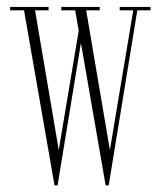

<svg xmlns="http://www.w3.org/2000/svg" viewBox="-20 -544 474 567"><path d="M141 3.5 51 -513.5H10V-523.5H123.5V-513.5H83.5L153.5 -101L212.5 -453.5L202 -513.5H161V-523.5H274.5V-513.5H234.5L304.5 -101L373.5 -513.5H333.5V-523.5H424.5V-513.5H385.5L301 3.5H292L219 -417L150 3.5Z"/></svg>

Font: Imbue 100pt Thin
Style: Regular
Weight: 100
Designer: Tyler Finck
Foundry: Etcetera Type Company
Version: Version 1.102; ttfautohint (v1.8.3)